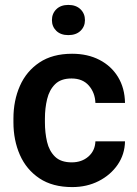

<svg xmlns="http://www.w3.org/2000/svg" viewBox="-20 -759 561 789"><path d="M274.9 -91.8Q315.9 -91.8 343.3 -115.7Q370.6 -139.6 372.1 -178.2H493.7Q492.7 -124.5 463.4 -82Q434.1 -39.6 385.5 -14.9Q336.9 9.8 276.9 9.8Q195.8 9.8 142.1 -26.1Q88.4 -62 61.8 -122.3Q35.2 -182.6 35.2 -256.3V-272Q35.2 -345.7 61.8 -406Q88.4 -466.3 142.1 -502.2Q195.8 -538.1 276.4 -538.1Q340.3 -538.1 388.9 -512.9Q437.5 -487.8 465.1 -442.4Q492.7 -397 493.7 -335.9H372.1Q370.6 -377.9 345.2 -407.2Q319.8 -436.5 273.9 -436.5Q230 -436.5 206.3 -412.8Q182.6 -389.2 173.6 -351.6Q164.6 -314 164.6 -272V-256.3Q164.6 -213.9 173.3 -176.3Q182.1 -138.7 206.1 -115.2Q230 -91.8 274.9 -91.8ZM193.4 -676.3Q193.4 -703.1 211.4 -720.9Q229.5 -738.8 260.7 -738.8Q292.5 -738.8 310.8 -720.9Q329.1 -703.1 329.1 -676.3Q329.1 -649.9 310.8 -632.3Q292.5 -614.7 260.7 -614.7Q229.5 -614.7 211.4 -632.3Q193.4 -649.9 193.4 -676.3Z"/></svg>

Font: Vazirmatn UI SemiBold
Style: Regular
Weight: 600
Designer: Saber Rastikerdar
Foundry: Saber Rastikerdar
Version: Version 33.003